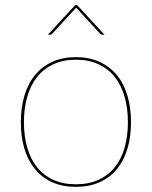

<svg xmlns="http://www.w3.org/2000/svg" viewBox="-20 -720 590 746"><path d="M61 0ZM275 -498Q326.5 -498 366.5 -479.8Q406.5 -461.5 433.8 -428.5Q461 -395.5 475 -348.8Q489 -302 489 -245Q489 -188 475 -141.8Q461 -95.5 433.8 -62.5Q406.5 -29.5 366.5 -11.8Q326.5 6 275 6Q223 6 183.2 -11.8Q143.5 -29.5 116.2 -62.5Q89 -95.5 75 -141.8Q61 -188 61 -245Q61 -302 75 -348.8Q89 -395.5 116.2 -428.5Q143.5 -461.5 183.2 -479.8Q223 -498 275 -498ZM275 -4Q325 -4 363 -21.5Q401 -39 426.2 -70.5Q451.5 -102 464.2 -146.5Q477 -191 477 -245Q477 -299 464.2 -343.8Q451.5 -388.5 426.2 -420.5Q401 -452.5 363 -470.2Q325 -488 275 -488Q224.5 -488 186.8 -470.2Q149 -452.5 123.8 -420.5Q98.5 -388.5 85.8 -343.8Q73 -299 73 -245Q73 -191 85.8 -146.5Q98.5 -102 123.8 -70.5Q149 -39 186.8 -21.5Q224.5 -4 275 -4ZM386 -585H377Q373 -585 369 -589L279 -687L276 -690L273 -687L183 -589Q181.5 -587.5 179.5 -586.2Q177.5 -585 175 -585H166L272 -700H280Z"/></svg>

Font: Lato Hairline
Style: Regular
Weight: 100
Designer: Lukasz Dziedzic
Foundry: tyPoland Lukasz Dziedzic
Version: Version 2.007; 2014-02-27